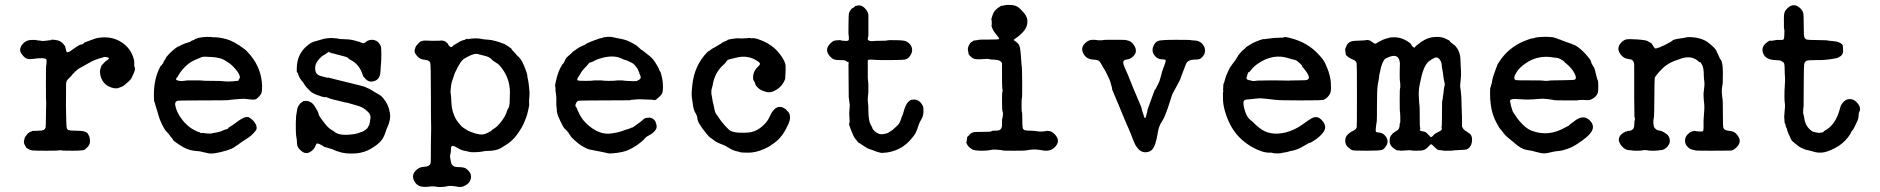

<svg xmlns="http://www.w3.org/2000/svg" viewBox="-20 -594 7698 786"><path d="M446 -233Q403 -242 392 -282Q387 -300 391.5 -314Q396 -328 397 -328Q398 -328 401.5 -332Q405 -336 409.5 -340.5Q414 -345 414.5 -345Q415 -345 418 -347Q434 -357 417 -360Q408 -362 402.5 -359.5Q397 -357 387 -355Q364 -348 348 -338.5Q332 -329 329.5 -328Q327 -327 322.5 -324Q318 -321 308.5 -316.5Q299 -312 286 -299Q273 -286 273.5 -285.5Q274 -285 265.5 -277Q257 -269 254 -264Q251 -259 250.5 -250Q250 -241 250 -160Q251 -75 253.5 -69Q256 -63 262 -61Q268 -59 291.5 -59Q315 -59 326 -55.5Q337 -52 340 -46Q343 -40 345 -36.5Q347 -33 348 -23Q351 -1 334 12Q331 15 328 18Q322 23 277.5 23Q233 23 231 21.5Q229 20 223 21.5Q217 23 171 23Q125 23 114.5 22Q104 21 95 15.5Q86 10 86 8.5Q86 7 83 2Q76 -8 78.5 -19Q81 -30 82 -31.5Q83 -33 85.5 -37Q88 -41 91 -44Q94 -47 94 -47.5Q94 -48 97.5 -50Q101 -52 100.5 -52.5Q100 -53 105.5 -54.5Q111 -56 110.5 -57Q110 -58 111 -58Q112 -58 133 -58.5Q154 -59 159.5 -62.5Q165 -66 166.5 -71.5Q168 -77 168 -117L169 -171V-176Q168 -177 168 -251.5Q168 -326 169 -326.5Q170 -327 170.5 -337.5Q171 -348 170 -350Q166 -360 115 -353Q95 -350 85.5 -356Q76 -362 67 -375Q54 -396 78 -419Q90 -430 108.5 -430.5Q127 -431 128.5 -430Q130 -429 135 -428.5Q140 -428 142 -428Q154 -425 164 -427Q177 -428 176.5 -428.5Q176 -429 182 -429Q188 -429 188 -430Q190 -433 207.5 -430.5Q225 -428 235 -418.5Q245 -409 247 -402.5Q249 -396 250 -390.5Q251 -385 252 -383Q255 -376 269 -385.5Q283 -395 291 -401Q310 -413 310.5 -411.5Q311 -410 316 -412.5Q321 -415 322.5 -416Q324 -417 323 -418Q322 -419 338 -424.5Q354 -430 362.5 -433.5Q371 -437 382 -439Q432 -447 471 -425Q517 -399 529 -347Q530 -340 529.5 -331.5Q529 -323 531 -320Q535 -312 528.5 -296.5Q522 -281 518.5 -274.5Q515 -268 506.5 -260.5Q498 -253 490.5 -246.5Q483 -240 476 -238Q469 -236 465 -234Q458 -231 446 -233Z M807 -49 809 -50Q809 -50 824 -48Q839 -46 849.5 -48.5Q860 -51 870 -52.5Q880 -54 892 -59.5Q904 -65 905 -64.5Q906 -64 910.5 -66Q915 -68 914.5 -69.5Q914 -71 923 -76Q932 -81 953 -97Q990 -124 1003 -111Q1004 -111 1008.5 -107.5Q1013 -104 1017 -99.5Q1021 -95 1022 -93.5Q1023 -92 1025.5 -87.5Q1028 -83 1028.5 -83Q1029 -83 1030 -76Q1033 -64 1024 -56Q1011 -39 990 -26Q969 -13 963.5 -8.5Q958 -4 955.5 -2.5Q953 -1 951 0.5Q949 2 945.5 4Q942 6 937 10Q932 14 908 22Q851 39 831 33Q829 32 824 31.5Q819 31 808.5 28Q798 25 787.5 24.5Q777 24 768 22Q759 20 758 20Q757 20 745 15.5Q733 11 711.5 -3Q690 -17 688 -22Q686 -27 682 -31Q678 -35 674 -41Q670 -47 661.5 -55.5Q653 -64 643 -85Q633 -106 629.5 -119.5Q626 -133 623.5 -140Q621 -147 620 -151Q619 -155 617.5 -159Q616 -163 615 -168Q614 -173 612 -177Q610 -181 610 -207Q610 -272 636 -321Q638 -325 638 -325Q640 -324 642.5 -328.5Q645 -333 645 -333Q648 -333 648.5 -337Q649 -341 653 -346.5Q657 -352 658 -354Q659 -360 673 -374Q687 -388 697 -395.5Q707 -403 709.5 -403.5Q712 -404 714 -405Q716 -406 720 -408.5Q724 -411 725 -411Q726 -411 731 -413.5Q736 -416 746.5 -419Q757 -422 758 -423Q759 -424 763 -426Q767 -428 767 -428.5Q767 -429 770 -429Q773 -429 774 -431Q775 -433 792 -439Q830 -446 857 -441Q861 -441 861.5 -441.5Q862 -442 869 -441Q876 -440 876.5 -440Q877 -440 889 -438Q923 -432 953 -412Q957 -410 960 -408Q963 -406 966 -403.5Q969 -401 979.5 -394Q990 -387 1006 -367Q1051 -312 1053 -242Q1053 -223 1051 -215.5Q1049 -208 1040.5 -198.5Q1032 -189 1024.5 -187Q1017 -185 999 -187.5Q981 -190 975 -189.5Q969 -189 958.5 -188.5Q948 -188 939 -187Q917 -185 914.5 -184Q912 -183 810.5 -183Q709 -183 705 -181Q696 -176 697 -166Q702 -133 729 -100Q759 -64 798 -52Q800 -52 800 -50.5Q800 -49 807 -49ZM839 -361Q825 -362 817.5 -362Q810 -362 803.5 -359.5Q797 -357 794.5 -355.5Q792 -354 779 -349Q750 -337 726 -308Q717 -297 713 -290Q709 -283 708.5 -282Q708 -281 708 -281Q708 -281 704 -276Q694 -266 714 -263Q717 -262 727 -262.5Q737 -263 739 -264Q741 -265 774 -265Q807 -265 809.5 -264Q812 -263 848 -263Q884 -263 884 -262.5Q884 -262 892 -261.5Q900 -261 907 -260.5Q914 -260 933 -261Q962 -263 957 -266Q956 -267 959 -270Q971 -283 935 -321Q926 -330 919.5 -334.5Q913 -339 905 -344Q883 -360 839 -361Z M1195 -316Q1196 -377 1244 -412Q1253 -419 1255.5 -419.5Q1258 -420 1261.5 -422Q1265 -424 1266.5 -424Q1268 -424 1271 -425Q1274 -426 1274.5 -426Q1275 -426 1288 -430Q1324 -442 1355 -437Q1358 -437 1362 -436.5Q1366 -436 1367.5 -435Q1369 -434 1389 -433.5Q1409 -433 1416 -431.5Q1423 -430 1423.5 -430Q1424 -430 1428 -429Q1432 -428 1433 -428Q1434 -428 1439 -426Q1444 -424 1446.5 -424Q1449 -424 1456.5 -420.5Q1464 -417 1468 -417Q1472 -417 1477 -421.5Q1482 -426 1482.5 -426Q1483 -426 1488.5 -428.5Q1494 -431 1502 -431Q1510 -431 1510.5 -430.5Q1511 -430 1518.5 -427.5Q1526 -425 1532.5 -416Q1539 -407 1540 -401Q1541 -395 1541 -368.5Q1541 -342 1539.5 -330Q1538 -318 1538 -306Q1537 -274 1519 -265Q1491 -251 1472 -276Q1470 -279 1469 -279Q1468 -279 1465 -287Q1452 -330 1415 -349Q1407 -353 1407 -354Q1407 -359 1382.5 -365Q1358 -371 1350 -373.5Q1342 -376 1338 -376L1336 -377Q1341 -379 1333 -377Q1329 -377 1329 -377Q1329 -377 1331.5 -378Q1334 -379 1334 -379.5Q1334 -380 1333 -380.5Q1332 -381 1327.5 -380Q1323 -379 1323 -379.5Q1323 -380 1326 -381L1327 -383Q1321 -381 1322 -379Q1321 -379 1315 -374.5Q1309 -370 1303 -367Q1297 -364 1288 -354Q1272 -337 1270.5 -321Q1269 -305 1274.5 -295.5Q1280 -286 1296 -282Q1312 -278 1315 -277Q1322 -275 1322.5 -276Q1323 -277 1324 -276.5Q1325 -276 1351 -269.5Q1377 -263 1385.5 -261Q1394 -259 1434.5 -249Q1475 -239 1477.5 -237Q1480 -235 1486.5 -232.5Q1493 -230 1501 -225Q1509 -220 1516.5 -215.5Q1524 -211 1526 -210Q1528 -209 1528 -209L1539 -202Q1540 -202 1549 -192Q1571 -166 1576 -132Q1581 -105 1565 -71Q1562 -65 1559 -55Q1550 -27 1537 -14Q1524 -1 1514.5 4.5Q1505 10 1500 14Q1472 31 1437 34Q1391 37 1364 26Q1360 25 1358 24.5Q1356 24 1349 20.5Q1342 17 1334 15Q1326 13 1321 11Q1316 9 1312.5 9Q1309 9 1298 1Q1279 -10 1275 -5Q1274 -3 1272 2Q1266 20 1246 30Q1228 39 1208 19Q1197 9 1196 -4.5Q1195 -18 1195 -22Q1194 -32 1193 -35Q1192 -38 1192 -43Q1191 -53 1191 -70Q1191 -87 1191 -93Q1191 -99 1191.5 -103.5Q1192 -108 1192 -111Q1192 -117 1192 -118L1197 -148Q1198 -151 1198 -152Q1198 -153 1200 -157Q1202 -161 1202 -161Q1202 -161 1205 -165Q1208 -169 1209 -170.5Q1210 -172 1214.5 -174.5Q1219 -177 1220 -179Q1221 -181 1230 -181Q1254 -182 1269 -158Q1284 -134 1284 -128.5Q1284 -123 1291 -113.5Q1298 -104 1300 -101Q1302 -98 1305 -94.5Q1308 -91 1311 -87Q1323 -71 1335.5 -63.5Q1348 -56 1354 -51Q1376 -37 1431 -45Q1446 -48 1452 -51Q1458 -54 1461 -54Q1464 -54 1474.5 -61.5Q1485 -69 1485 -71L1487 -75Q1487 -75 1488.5 -77Q1490 -79 1490 -80Q1490 -81 1492 -84Q1494 -87 1493 -87.5Q1492 -88 1493 -90Q1494 -92 1494.5 -95Q1495 -98 1494.5 -98.5Q1494 -99 1496 -106Q1500 -123 1486.5 -136Q1473 -149 1463 -154Q1453 -159 1431 -165Q1409 -171 1405 -172.5Q1401 -174 1397.5 -174Q1394 -174 1384 -177Q1374 -180 1359.5 -183Q1345 -186 1338 -188.5Q1331 -191 1329.5 -191Q1328 -191 1328 -191.5Q1328 -192 1325 -193Q1309 -199 1311 -196Q1312 -195 1299 -198Q1273 -206 1262 -212.5Q1251 -219 1252 -219Q1232 -238 1227 -247Q1222 -256 1214.5 -264.5Q1207 -273 1205 -279Q1203 -285 1202 -286.5Q1201 -288 1200 -292.5Q1199 -297 1196.5 -297Q1194 -297 1195 -316Z M1891 -433Q1929 -441 1960 -433Q1967 -432 1979 -431.5Q1991 -431 2010.5 -425.5Q2030 -420 2035.5 -417Q2041 -414 2041 -415.5Q2041 -417 2058 -406Q2075 -395 2074.5 -393Q2074 -391 2079.5 -386Q2085 -381 2092.5 -372Q2100 -363 2101.5 -362.5Q2103 -362 2103 -361.5Q2103 -361 2110.5 -352.5Q2118 -344 2128 -318.5Q2138 -293 2138.5 -285.5Q2139 -278 2141 -270Q2143 -262 2144 -252.5Q2145 -243 2146 -237Q2149 -215 2147 -196.5Q2145 -178 2146 -171.5Q2147 -165 2146 -160.5Q2145 -156 2141.5 -139.5Q2138 -123 2133.5 -111.5Q2129 -100 2125 -91Q2118 -73 2097 -43.5Q2076 -14 2042 5Q2038 8 2031 12Q2011 24 1971 24Q1965 24 1956.5 26Q1948 28 1928.5 29Q1909 30 1901 27.5Q1893 25 1886 24Q1872 23 1853.5 12Q1835 1 1830.5 3.5Q1826 6 1826 16.5Q1826 27 1825 31Q1821 45 1823.5 55Q1826 65 1826.5 71Q1827 77 1831 81Q1838 90 1854 90Q1877 90 1886 95Q1914 114 1907 139Q1903 154 1890 162Q1872 174 1857 171Q1824 165 1813 168Q1802 171 1787 171.5Q1772 172 1767 170.5Q1762 169 1751 169Q1740 169 1737 170Q1734 171 1717 171Q1693 171 1681 155Q1657 123 1689 98Q1699 90 1715 89Q1740 88 1743 73Q1744 70 1744 -8L1745 -64V-79Q1744 -85 1744 -208.5Q1744 -332 1741 -338Q1737 -347 1723 -348.5Q1709 -350 1701.5 -353.5Q1694 -357 1686 -366.5Q1678 -376 1677.5 -382.5Q1677 -389 1677.5 -389Q1678 -389 1679 -394Q1680 -399 1680.5 -399.5Q1681 -400 1682.5 -403.5Q1684 -407 1688 -411Q1692 -415 1692 -416L1701 -424L1710 -427L1720 -428L1749 -427Q1785 -427 1786.5 -428Q1788 -429 1794.5 -427Q1801 -425 1802 -425Q1805 -423 1809.5 -419Q1814 -415 1813.5 -414.5Q1813 -414 1817 -408Q1827 -395 1836 -408L1861 -423L1869 -427L1878 -430Q1878 -429 1883 -431L1884 -432H1883Q1895 -437 1896 -436Q1896 -436 1893 -434ZM1939 -372Q1924 -378 1893 -361Q1888 -358 1884 -356Q1866 -348 1843 -297Q1840 -291 1838.5 -285Q1837 -279 1832.5 -267Q1828 -255 1827 -246Q1823 -216 1825 -210.5Q1827 -205 1828 -173Q1831 -118 1864 -83Q1868 -79 1870 -76.5Q1872 -74 1873.5 -73.5Q1875 -73 1886 -65Q1897 -57 1909 -53.5Q1921 -50 1922 -49Q1923 -48 1928.5 -47Q1934 -46 1940.5 -44.5Q1947 -43 1954 -43.5Q1961 -44 1966.5 -46Q1972 -48 1972 -48.5Q1972 -49 1976 -50Q1980 -51 1980 -52Q1980 -53 1986 -55.5Q1992 -58 1992 -59.5Q1992 -61 2004 -68.5Q2016 -76 2031 -95Q2046 -114 2052.5 -131Q2059 -148 2059 -148.5Q2059 -149 2061 -150.5Q2063 -152 2065 -163Q2067 -174 2066.5 -178Q2066 -182 2067 -199Q2072 -265 2035 -314Q2024 -329 2016 -334Q2008 -339 2002 -343Q1996 -347 1996 -347.5Q1996 -348 1989 -354.5Q1982 -361 1964.5 -365.5Q1947 -370 1939 -372Z M2449 -441Q2465 -444 2483 -443Q2491 -441 2494.5 -440.5Q2498 -440 2498.5 -439.5Q2499 -439 2521.5 -435Q2544 -431 2563.5 -420.5Q2583 -410 2586.5 -407Q2590 -404 2592 -402.5Q2594 -401 2600 -395Q2606 -389 2607 -389.5Q2608 -390 2615 -384Q2622 -378 2637 -366.5Q2652 -355 2662 -339Q2672 -323 2673 -321Q2674 -319 2676.5 -313.5Q2679 -308 2680 -305.5Q2681 -303 2681.5 -302Q2682 -301 2682.5 -300.5Q2683 -300 2683.5 -300.5Q2684 -301 2689 -281Q2694 -261 2694 -238Q2694 -215 2688.5 -208Q2683 -201 2678 -196.5Q2673 -192 2670 -190Q2664 -183 2657 -184.5Q2650 -186 2647 -186Q2642 -186 2627 -186.5Q2612 -187 2603.5 -187.5Q2595 -188 2585 -187Q2575 -186 2568 -185.5Q2561 -185 2561.5 -184.5Q2562 -184 2559 -183.5Q2556 -183 2455 -183Q2350 -183 2346 -181Q2342 -179 2339 -173Q2332 -161 2339 -155Q2340 -155 2345 -142Q2358 -111 2376.5 -92.5Q2395 -74 2412 -64Q2446 -43 2481 -47.5Q2516 -52 2539 -62L2555 -67Q2556 -67 2559.5 -68.5Q2563 -70 2564 -71L2568 -72Q2568 -70 2586 -83.5Q2604 -97 2605 -97.5Q2606 -98 2610.5 -102.5Q2615 -107 2615.5 -107Q2616 -107 2617 -108Q2618 -109 2621.5 -110Q2625 -111 2625 -111.5Q2625 -112 2636 -112Q2637 -113 2637 -113Q2656 -111 2664 -95Q2663 -95 2665 -91Q2673 -72 2661.5 -59Q2650 -46 2638 -40.5Q2626 -35 2620 -27.5Q2614 -20 2605 -13Q2596 -6 2588 0Q2570 12 2562.5 15Q2555 18 2552 20Q2549 22 2542 24Q2535 26 2529.5 27.5Q2524 29 2517 30Q2510 31 2508 31.5Q2506 32 2490 33.5Q2474 35 2469 33.5Q2464 32 2458.5 31Q2453 30 2444.5 28Q2436 26 2419 23Q2402 20 2400.5 19.5Q2399 19 2391.5 17.5Q2384 16 2366.5 6Q2349 -4 2332.5 -19.5Q2316 -35 2316 -36.5Q2316 -38 2312 -43Q2308 -48 2308.5 -48.5Q2309 -49 2305 -53.5Q2301 -58 2298 -61.5Q2295 -65 2291 -68Q2287 -71 2275 -96Q2263 -121 2261.5 -129Q2260 -137 2259.5 -139Q2259 -141 2259.5 -144Q2260 -147 2258.5 -153.5Q2257 -160 2257.5 -178.5Q2258 -197 2256.5 -205.5Q2255 -214 2255 -216.5Q2255 -219 2254.5 -219Q2254 -219 2254 -223.5Q2254 -228 2254 -228Q2254 -228 2254 -233Q2254 -238 2253 -239Q2251 -243 2256 -263Q2265 -304 2282 -330Q2283 -332 2283 -332Q2285 -330 2288.5 -338Q2292 -346 2295.5 -352.5Q2299 -359 2305 -363.5Q2311 -368 2319.5 -376.5Q2328 -385 2329 -385.5Q2330 -386 2331.5 -386.5Q2333 -387 2336.5 -390Q2340 -393 2342.5 -394.5Q2345 -396 2349.5 -399Q2354 -402 2362.5 -405.5Q2371 -409 2371.5 -409.5Q2372 -410 2374.5 -411Q2377 -412 2380 -414.5Q2383 -417 2392 -420.5Q2401 -424 2402.5 -425Q2404 -426 2410.5 -428Q2417 -430 2417.5 -430.5Q2418 -431 2420.5 -431.5Q2423 -432 2423 -432.5Q2423 -433 2423.5 -433Q2424 -433 2426.5 -433.5Q2429 -434 2430.5 -435Q2432 -436 2432 -436Q2432 -436 2438.5 -437.5Q2445 -439 2447 -439ZM2521 -356Q2488 -370 2438 -355Q2423 -351 2413 -345Q2403 -339 2397.5 -338.5Q2392 -338 2388.5 -332.5Q2385 -327 2374.5 -316.5Q2364 -306 2359 -297.5Q2354 -289 2352 -285.5Q2350 -282 2347.5 -279Q2345 -276 2343.5 -271Q2342 -266 2346 -264.5Q2350 -263 2376 -263Q2402 -263 2405 -264Q2408 -265 2426.5 -265Q2445 -265 2449.5 -264Q2454 -263 2474.5 -263Q2495 -263 2499 -264Q2503 -265 2516.5 -265Q2530 -265 2533.5 -264Q2537 -263 2564 -262Q2591 -261 2591 -265Q2591 -266 2593.5 -266Q2596 -266 2600.5 -271Q2605 -276 2601.5 -284Q2598 -292 2597.5 -293Q2597 -294 2597 -296Q2597 -298 2594.5 -302Q2592 -306 2592 -308Q2592 -310 2584.5 -320Q2577 -330 2572 -333.5Q2567 -337 2555 -342.5Q2543 -348 2540.5 -348Q2538 -348 2521 -356Z M2902 -398 2931 -415Q2932 -415 2933 -416.5Q2934 -418 2939 -420.5Q2944 -423 2944 -423Q2944 -423 2950.5 -426Q2957 -429 2957.5 -429Q2958 -429 2958.5 -430.5Q2959 -432 2978 -435Q2997 -438 3006 -437Q3015 -436 3025 -437Q3035 -438 3042 -438Q3049 -438 3049 -438.5Q3049 -439 3050 -439Q3057 -436 3059 -437.5Q3061 -439 3076 -436Q3144 -416 3178 -365Q3196 -339 3196 -324.5Q3196 -310 3196 -302.5Q3196 -295 3195 -284.5Q3194 -274 3194.5 -272.5Q3195 -271 3190 -261Q3181 -241 3159 -227Q3137 -213 3120 -217Q3094 -223 3083 -234.5Q3072 -246 3072.5 -247.5Q3073 -249 3069.5 -257Q3066 -265 3064.5 -265.5Q3063 -266 3063 -275Q3062 -302 3084 -322Q3091 -328 3091 -333Q3091 -338 3079 -345Q3040 -371 2990 -357Q2983 -355 2980.5 -354.5Q2978 -354 2975 -353.5Q2972 -353 2965 -351Q2958 -349 2953 -341.5Q2948 -334 2943 -330Q2905 -297 2897 -243Q2895 -233 2893.5 -229.5Q2892 -226 2892 -217Q2892 -208 2893.5 -203Q2895 -198 2896 -189Q2897 -180 2899.5 -171.5Q2902 -163 2902.5 -158Q2903 -153 2904.5 -147.5Q2906 -142 2907 -137.5Q2908 -133 2912.5 -126.5Q2917 -120 2919.5 -117Q2922 -114 2927.5 -105Q2933 -96 2948.5 -79Q2964 -62 2971 -58Q2985 -52 3004.5 -51Q3024 -50 3024 -50.5Q3024 -51 3035 -51Q3076 -51 3109 -85Q3123 -99 3130 -115Q3156 -175 3195 -148Q3198 -146 3198 -145.5Q3198 -145 3201.5 -141Q3205 -137 3206 -137Q3207 -137 3211 -129Q3215 -121 3214 -108.5Q3213 -96 3202 -75Q3179 -26 3141 -3Q3138 0 3132.5 3.5Q3127 7 3108 16Q3074 31 3044 31Q3014 31 3010 29Q3006 27 2999 26Q2980 22 2964.5 12Q2949 2 2938 -2Q2915 -10 2903 -19.5Q2891 -29 2887.5 -30.5Q2884 -32 2872 -47Q2836 -90 2835 -109Q2834 -120 2827 -131.5Q2820 -143 2817.5 -159.5Q2815 -176 2812.5 -193.5Q2810 -211 2814 -244Q2822 -327 2877 -382L2880 -385Q2881 -383 2885.5 -387Q2890 -391 2890 -391Q2890 -391 2893 -393Q2896 -395 2897 -395.5Q2898 -396 2899.5 -397Q2901 -398 2902 -398Z M3449 -340Q3443 -346 3438 -347Q3433 -348 3417.5 -348Q3402 -348 3394 -351Q3386 -354 3378 -363Q3353 -390 3379 -416Q3389 -426 3395.5 -427.5Q3402 -429 3412 -429.5Q3422 -430 3423 -429Q3424 -428 3424 -428Q3424 -428 3435 -427Q3456 -424 3455 -434Q3455 -436 3455 -443L3454 -451Q3453 -450 3453.5 -491Q3454 -532 3455 -538Q3456 -544 3461.5 -552Q3467 -560 3468.5 -560Q3470 -560 3475 -563.5Q3480 -567 3479.5 -568Q3479 -569 3489 -571Q3509 -576 3526 -554Q3532 -547 3535 -533V-492Q3535 -451 3535 -448Q3531 -435 3533.5 -431Q3536 -427 3542.5 -426Q3549 -425 3555.5 -426Q3562 -427 3581 -427Q3600 -427 3606 -427.5Q3612 -428 3613 -429Q3614 -430 3648 -429.5Q3682 -429 3689 -425Q3714 -412 3714 -389Q3714 -377 3705.5 -365Q3697 -353 3685.5 -350.5Q3674 -348 3620 -348Q3566 -348 3560 -349Q3554 -350 3544 -350Q3534 -350 3533 -348Q3532 -346 3532.5 -330.5Q3533 -315 3532.5 -293.5Q3532 -272 3533.5 -264Q3535 -256 3535 -235.5Q3535 -215 3534.5 -212Q3534 -209 3533.5 -203.5Q3533 -198 3532.5 -192Q3532 -186 3533 -175Q3534 -164 3534.5 -162.5Q3535 -161 3535 -138Q3536 -100 3543 -86.5Q3550 -73 3551 -71Q3551 -66 3559.5 -58Q3568 -50 3574 -48Q3583 -43 3597 -45Q3611 -47 3618.5 -52Q3626 -57 3629.5 -59Q3633 -61 3640.5 -68Q3648 -75 3650.5 -77Q3653 -79 3658 -85Q3663 -91 3663 -92.5Q3663 -94 3665 -97Q3667 -100 3666.5 -100.5Q3666 -101 3668.5 -106Q3671 -111 3670 -111Q3669 -111 3672 -116Q3677 -126 3681 -143Q3690 -175 3709 -185Q3711 -186 3711 -185.5Q3711 -185 3716.5 -186Q3722 -187 3722.5 -186.5Q3723 -186 3727 -186Q3747 -183 3758 -160Q3761 -153 3760.5 -136Q3760 -119 3751.5 -105Q3743 -91 3739.5 -79Q3736 -67 3733 -60.5Q3730 -54 3728.5 -50Q3727 -46 3716 -32Q3676 20 3613 30Q3591 33 3583.5 31Q3576 29 3570.5 27.5Q3565 26 3558.5 23Q3552 20 3541.5 17Q3531 14 3516.5 4Q3502 -6 3499.5 -7.5Q3497 -9 3496 -9Q3495 -9 3491 -14Q3487 -19 3480.5 -27Q3474 -35 3464 -61Q3454 -87 3456 -88.5Q3458 -90 3458 -95.5Q3458 -101 3458 -102.5Q3458 -104 3457 -118Q3456 -132 3457.5 -146.5Q3459 -161 3458.5 -165.5Q3458 -170 3457.5 -174Q3457 -178 3456.5 -181Q3456 -184 3455.5 -189.5Q3455 -195 3454.5 -195Q3454 -195 3454 -263.5Q3454 -332 3453.5 -332.5Q3453 -333 3454 -333V-338Q3453 -342 3451.5 -342Q3450 -342 3449 -340Z M4040 -58Q4040 -59 4052.5 -59Q4065 -59 4070.5 -61Q4076 -63 4079 -68.5Q4082 -74 4082 -81Q4082 -88 4082 -98Q4082 -108 4083 -108.5Q4084 -109 4085.5 -120.5Q4087 -132 4084.5 -136.5Q4082 -141 4082 -178.5Q4082 -216 4083.5 -218Q4085 -220 4084 -228Q4082 -230 4082 -279Q4082 -328 4082 -334Q4079 -349 4047 -350Q4034 -350 4029 -352Q4024 -354 4003 -352Q3970 -349 3960 -357Q3946 -368 3945 -373.5Q3944 -379 3944 -381Q3941 -393 3943 -399Q3945 -405 3946 -408L3951 -416Q3950 -416 3952.5 -418Q3955 -420 3955 -420.5Q3955 -421 3959.5 -423.5Q3964 -426 3964 -426Q3963 -428 3974.5 -429Q3986 -430 3986.5 -431Q3987 -432 4027 -432Q4067 -432 4069 -434Q4073 -436 4061 -449.5Q4049 -463 4043.5 -475.5Q4038 -488 4039 -489Q4040 -490 4040 -501Q4040 -512 4038.5 -512.5Q4037 -513 4043 -531.5Q4049 -550 4064.5 -561Q4080 -572 4081 -570.5Q4082 -569 4086.5 -571Q4091 -573 4092 -572.5Q4093 -572 4096 -573Q4099 -574 4113 -574Q4127 -574 4138 -570Q4149 -566 4163 -551Q4177 -536 4179 -531Q4181 -526 4183.5 -521.5Q4186 -517 4186 -507Q4186 -481 4166 -461Q4159 -454 4153.5 -449Q4148 -444 4139 -438Q4130 -432 4130 -430.5Q4130 -429 4138 -424Q4152 -415 4155 -400.5Q4158 -386 4159 -369Q4160 -352 4160.5 -348Q4161 -344 4161.5 -334Q4162 -324 4163 -321Q4164 -318 4164.5 -257Q4165 -196 4163.5 -193.5Q4162 -191 4162 -163.5Q4162 -136 4163.5 -135Q4165 -134 4165 -105Q4165 -76 4167 -69.5Q4169 -63 4175.5 -61Q4182 -59 4199 -59L4216 -58Q4215 -58 4226.5 -56.5Q4238 -55 4244.5 -55.5Q4251 -56 4256.5 -56.5Q4262 -57 4262 -58Q4262 -59 4270 -58Q4285 -58 4296 -46Q4322 -21 4303 3Q4288 23 4262 23Q4253 23 4252.5 22.5Q4252 22 4245.5 21Q4239 20 4227 18.5Q4215 17 4198 19Q4181 21 4178 22Q4175 23 4130 23Q4085 23 4085 22Q4085 21 4078.5 20.5Q4072 20 4065 19Q4049 17 4035.5 20Q4022 23 4001 23Q3969 23 3960 17.5Q3951 12 3946 7Q3941 2 3938 -5Q3935 -12 3936 -13Q3937 -14 3938 -19Q3939 -35 3941 -35Q3943 -35 3947.5 -41Q3952 -47 3957 -49.5Q3962 -52 3967 -53Q3972 -54 3995.5 -54Q4019 -54 4021 -54.5Q4023 -55 4031.5 -55Q4040 -55 4040 -58Z M4567 -431Q4587 -431 4587 -430.5Q4587 -430 4593 -429Q4611 -426 4620 -412Q4643 -381 4614 -359Q4605 -352 4593.5 -350.5Q4582 -349 4579 -343Q4576 -335 4586 -313.5Q4596 -292 4605.5 -267.5Q4615 -243 4617.5 -237.5Q4620 -232 4623 -224.5Q4626 -217 4628.5 -211.5Q4631 -206 4634 -198.5Q4637 -191 4645.5 -171.5Q4654 -152 4654 -148.5Q4654 -145 4657.5 -135.5Q4661 -126 4663 -118.5Q4665 -111 4667.5 -111Q4670 -111 4671.5 -117.5Q4673 -124 4674 -127.5Q4675 -131 4675 -131.5Q4675 -132 4675.5 -133.5Q4676 -135 4676.5 -137Q4677 -139 4677 -140.5Q4677 -142 4677 -142.5Q4677 -143 4681.5 -155.5Q4686 -168 4692.5 -186Q4699 -204 4703 -214.5Q4707 -225 4707.5 -226.5Q4708 -228 4710 -228L4715 -238Q4719 -247 4719.5 -246.5Q4720 -246 4721 -249.5Q4722 -253 4722.5 -253.5Q4723 -254 4724 -256Q4725 -258 4726 -260.5Q4727 -263 4729.5 -272Q4732 -281 4733.5 -285.5Q4735 -290 4735 -291.5Q4735 -293 4738 -303Q4754 -344 4752 -347.5Q4750 -351 4741 -351Q4714 -350 4701 -376Q4695 -390 4702 -406Q4709 -422 4721 -426.5Q4733 -431 4793 -431Q4853 -431 4854.5 -430Q4856 -429 4860 -429Q4864 -429 4865 -428.5Q4866 -428 4874 -428Q4902 -425 4912 -397Q4913 -393 4913 -387Q4913 -373 4904.5 -363.5Q4896 -354 4890 -352Q4884 -350 4869 -350Q4841 -349 4835 -331Q4833 -327 4831.5 -323Q4830 -319 4827.5 -312Q4825 -305 4822.5 -299.5Q4820 -294 4815.5 -280.5Q4811 -267 4808.5 -263Q4806 -259 4796.5 -240.5Q4787 -222 4782.5 -214.5Q4778 -207 4776.5 -200.5Q4775 -194 4761.5 -154Q4748 -114 4738 -99Q4724 -79 4720 -52.5Q4716 -26 4710 -7.5Q4704 11 4696 19Q4688 27 4674 29Q4650 32 4634 8Q4632 6 4630.5 4Q4629 2 4625 -7Q4621 -16 4619.5 -19.5Q4618 -23 4612 -39Q4606 -55 4600.5 -67Q4595 -79 4593 -84Q4591 -89 4589 -93.5Q4587 -98 4585.5 -101.5Q4584 -105 4577.5 -120.5Q4571 -136 4569 -141Q4567 -146 4565 -151Q4563 -156 4561 -161Q4559 -166 4556 -172.5Q4553 -179 4549.5 -187.5Q4546 -196 4543 -203.5Q4540 -211 4536.5 -219Q4533 -227 4532.5 -228.5Q4532 -230 4532.5 -231.5Q4533 -233 4531.5 -237Q4530 -241 4527.5 -251.5Q4525 -262 4520.5 -271.5Q4516 -281 4513 -287.5Q4510 -294 4507 -299.5Q4504 -305 4500.5 -311Q4497 -317 4496 -318Q4495 -319 4490.5 -328Q4486 -337 4480.5 -343Q4475 -349 4457 -350Q4430 -351 4418 -370Q4398 -400 4429 -423Q4440 -431 4453.5 -431Q4467 -431 4470 -430Q4473 -429 4483.5 -429Q4494 -429 4495 -430Q4496 -431 4516.5 -431Q4537 -431 4547.5 -431Q4558 -431 4567 -431Z M5237 -441Q5237 -445 5263 -438Q5335 -420 5381 -368Q5401 -346 5406.5 -331.5Q5412 -317 5415 -311Q5418 -305 5423 -286Q5428 -267 5428 -257Q5430 -231 5427.5 -219Q5425 -207 5415 -197Q5405 -187 5396.5 -185Q5388 -183 5303 -183Q5216 -183 5199 -185.5Q5182 -188 5164.5 -189.5Q5147 -191 5142.5 -191.5Q5138 -192 5123.5 -190.5Q5109 -189 5100 -188Q5079 -187 5075 -184Q5066 -178 5074 -148.5Q5082 -119 5093.5 -108Q5105 -97 5106 -97Q5107 -97 5114 -89.5Q5121 -82 5135 -71Q5177 -36 5244 -52Q5281 -62 5311.5 -84Q5342 -106 5350 -110Q5374 -123 5393 -100Q5409 -82 5403.5 -64.5Q5398 -47 5369 -25Q5359 -18 5355.5 -16Q5352 -14 5347.5 -11.5Q5343 -9 5340.5 -9Q5338 -9 5322 1Q5294 18 5274.5 22Q5255 26 5251.5 27.5Q5248 29 5239.5 30Q5231 31 5227 32.5Q5223 34 5209 34Q5195 34 5189 32Q5183 30 5178 31Q5148 32 5102 6Q5089 -2 5084 -6Q5079 -10 5077.5 -11Q5076 -12 5076 -12L5074 -14Q5073 -14 5064 -22Q5055 -30 5053 -32.5Q5051 -35 5047 -39Q5012 -78 4994 -141Q4987 -166 4986.5 -190Q4986 -214 4986.5 -215Q4987 -216 4988 -220L4987 -226L4988 -247L4990 -254L4991 -255Q4992 -257 4993.5 -264Q4995 -271 4996 -272.5Q4997 -274 4998.5 -280Q5000 -286 5002 -289.5Q5004 -293 5006 -298.5Q5008 -304 5009 -305Q5010 -306 5013 -313Q5016 -320 5017 -320.5Q5018 -321 5019 -322.5Q5020 -324 5023 -328.5Q5026 -333 5029 -337Q5032 -341 5034.5 -344Q5037 -347 5038.5 -349.5Q5040 -352 5042 -355.5Q5044 -359 5044 -359Q5044 -359 5046 -361.5Q5048 -364 5048 -365Q5048 -367 5052.5 -371.5Q5057 -376 5056 -376L5066 -387L5075 -394Q5083 -401 5081 -401L5107 -417Q5123 -425 5138 -430Q5153 -435 5153 -434Q5153 -433 5158 -434Q5163 -435 5174 -436Q5185 -437 5190.5 -438Q5196 -439 5216.5 -439.5Q5237 -440 5237 -441ZM5196 -265 5258 -264Q5260 -264 5260 -264.5Q5260 -265 5293.5 -265Q5327 -265 5331 -267Q5352 -275 5312 -320Q5309 -323 5310.5 -323.5Q5312 -324 5307.5 -328.5Q5303 -333 5303 -333Q5303 -333 5299 -337Q5287 -348 5278 -349.5Q5269 -351 5257 -355Q5192 -377 5129 -333Q5114 -323 5104 -310.5Q5094 -298 5094 -299Q5090 -300 5088 -292.5Q5086 -285 5083.5 -278Q5081 -271 5087 -268Q5093 -265 5098 -265Q5103 -265 5103.5 -263.5Q5104 -262 5114 -262.5Q5124 -263 5126 -264H5125L5184 -265ZM5157 -264Q5157 -264 5157 -265Z M5671 -33 5675 -40Q5675 -40 5678 -43.5Q5681 -47 5681.5 -48Q5682 -49 5687.5 -52Q5693 -55 5693 -56Q5693 -57 5698 -59Q5710 -65 5710 -85Q5710 -90 5711.5 -90.5Q5713 -91 5712.5 -113.5Q5712 -136 5711 -136.5Q5710 -137 5710 -184Q5710 -231 5711.5 -232Q5713 -233 5712.5 -246Q5712 -259 5711 -261.5Q5710 -264 5710 -292.5Q5710 -321 5710.5 -322.5Q5711 -324 5711 -334Q5708 -377 5667 -361Q5652 -355 5649 -352Q5638 -338 5632.5 -314Q5627 -290 5626.5 -287.5Q5626 -285 5626 -281Q5626 -277 5624 -267.5Q5622 -258 5621.5 -254Q5621 -250 5620 -246Q5617 -225 5617 -160.5Q5617 -96 5616 -94.5Q5615 -93 5614 -84Q5613 -75 5612 -66Q5611 -57 5613 -54.5Q5615 -52 5627.5 -51Q5640 -50 5649 -40Q5669 -18 5654 4Q5647 16 5638 19.5Q5629 23 5576.5 23Q5524 23 5517 21Q5510 19 5498.5 8.5Q5487 -2 5487 -17.5Q5487 -33 5497 -43Q5507 -53 5515 -56Q5531 -63 5534 -73Q5535 -75 5535 -202Q5535 -329 5534 -333Q5532 -345 5521 -349Q5510 -353 5499.5 -360.5Q5489 -368 5489 -372.5Q5489 -377 5487.5 -385Q5486 -393 5487.5 -396Q5489 -399 5490 -401Q5495 -419 5513 -425Q5520 -427 5540 -427.5Q5560 -428 5560.5 -428.5Q5561 -429 5567 -429Q5573 -429 5572 -430Q5572 -431 5580.5 -430Q5589 -429 5597.5 -422Q5606 -415 5609.5 -415Q5613 -415 5625 -423Q5640 -432 5657 -437L5659 -436Q5660 -437 5660 -437.5Q5660 -438 5669 -440Q5713 -447 5749 -420Q5757 -414 5757 -412.5Q5757 -411 5760 -406Q5769 -397 5771.5 -399.5Q5774 -402 5774 -403Q5774 -404 5775.5 -405Q5777 -406 5782 -410Q5813 -437 5844 -441.5Q5875 -446 5895 -437Q5915 -428 5915 -426Q5915 -424 5919.5 -420.5Q5924 -417 5928 -413.5Q5932 -410 5935 -408.5Q5938 -407 5946 -395Q5958 -375 5958.5 -353Q5959 -331 5959.5 -328Q5960 -325 5960 -320Q5960 -315 5961 -301.5Q5962 -288 5959.5 -266Q5957 -244 5957.5 -240Q5958 -236 5959.5 -226.5Q5961 -217 5961.5 -207Q5962 -197 5962.5 -195Q5963 -193 5963 -177Q5963 -161 5963.5 -158Q5964 -155 5965 -115V-76Q5971 -62 5982 -57Q5984 -55 5992 -50Q6012 -39 6004 -6Q6002 3 5994 11Q5986 19 5975.5 19Q5965 19 5957.5 20Q5950 21 5941.5 21Q5933 21 5930.5 22Q5928 23 5909 23H5890Q5879 20 5875 21Q5865 21 5856 11Q5842 -3 5839 -3.5Q5836 -4 5827.5 6Q5819 16 5810 19.5Q5801 23 5779.5 23Q5758 23 5756.5 21.5Q5755 20 5716 23L5698 21Q5667 5 5669 -18Q5669 -26 5670 -29Q5671 -32 5671 -33ZM5878 -344Q5867 -364 5852.5 -357Q5838 -350 5837 -348Q5836 -346 5835 -346.5Q5834 -347 5827 -341Q5806 -321 5794 -258Q5793 -252 5791 -242.5Q5789 -233 5789 -228Q5787 -212 5788.5 -194Q5790 -176 5790 -171Q5790 -168 5791 -163Q5792 -158 5792 -118Q5792 -78 5793 -73.5Q5794 -69 5794.5 -68Q5795 -67 5794 -66Q5790 -62 5795 -59Q5800 -56 5806 -56Q5817 -55 5826 -44Q5835 -33 5838.5 -33Q5842 -33 5847.5 -39.5Q5853 -46 5854 -46Q5855 -46 5860 -49.5Q5865 -53 5868 -54Q5883 -60 5883 -68Q5883 -69 5883 -70Q5883 -70 5880 -68Q5883 -72 5883 -104Q5883 -182 5884.5 -183.5Q5886 -185 5886.5 -193.5Q5887 -202 5887.5 -203Q5888 -204 5889 -211Q5891 -237 5893.5 -242Q5896 -247 5893 -258Q5890 -269 5888.5 -283.5Q5887 -298 5886.5 -300.5Q5886 -303 5885.5 -303Q5885 -303 5885 -307.5Q5885 -312 5884 -312.5Q5883 -313 5882.5 -324.5Q5882 -336 5878 -344Z M6456 -185Q6442 -185 6436 -183H6391Q6346 -183 6343 -184Q6340 -185 6336 -185.5Q6332 -186 6314 -188.5Q6296 -191 6278 -189Q6239 -185 6208 -187.5Q6177 -190 6171 -188Q6165 -186 6163 -185Q6160 -182 6166 -159.5Q6172 -137 6175.5 -133Q6179 -129 6184.5 -120Q6190 -111 6199 -100Q6226 -68 6250 -59Q6320 -32 6391 -74Q6398 -78 6399 -78Q6400 -78 6401.5 -79Q6403 -80 6403 -81Q6403 -82 6407.5 -85Q6412 -88 6429 -101Q6462 -125 6486 -103Q6526 -67 6460 -21Q6457 -18 6450 -14Q6423 6 6399.5 14.5Q6376 23 6360.5 24Q6345 25 6324 30.5Q6303 36 6287.5 32.5Q6272 29 6266.5 27.5Q6261 26 6258 25Q6255 24 6249 23Q6243 22 6240.5 21.5Q6238 21 6226 19Q6206 15 6177 -11Q6175 -13 6171.5 -15.5Q6168 -18 6160 -25Q6152 -32 6147 -36Q6142 -40 6133.5 -51.5Q6125 -63 6122 -65.5Q6119 -68 6111 -83Q6086 -125 6082 -175Q6081 -181 6080.5 -188.5Q6080 -196 6080 -208Q6080 -237 6081 -236.5Q6082 -236 6083 -238Q6084 -243 6084 -245Q6084 -247 6085 -247.5Q6086 -248 6086.5 -251.5Q6087 -255 6088 -260Q6089 -265 6090.5 -272.5Q6092 -280 6097.5 -294.5Q6103 -309 6103 -310Q6103 -311 6105.5 -316.5Q6108 -322 6108 -324.5Q6108 -327 6118 -342Q6155 -399 6220 -426Q6249 -438 6256 -437L6261 -438Q6263 -441 6285.5 -442.5Q6308 -444 6318 -443Q6339 -442 6341.5 -440.5Q6344 -439 6350.5 -437.5Q6357 -436 6357.5 -435Q6358 -434 6363 -433Q6368 -432 6368 -431.5Q6368 -431 6371 -430Q6374 -429 6376 -428Q6378 -427 6392.5 -422Q6407 -417 6410.5 -415.5Q6414 -414 6414.5 -414.5Q6415 -415 6415.5 -414Q6416 -413 6420 -411.5Q6424 -410 6424 -410.5Q6424 -411 6425.5 -410Q6427 -409 6429 -408Q6431 -407 6434 -405Q6453 -393 6473 -370.5Q6493 -348 6493.5 -341.5Q6494 -335 6501 -325Q6508 -315 6509.5 -307Q6511 -299 6512.5 -294Q6514 -289 6516.5 -278.5Q6519 -268 6520 -267Q6523 -265 6523 -243Q6523 -221 6521 -214Q6516 -198 6496 -188Q6490 -185 6484 -184ZM6345 -358 6322 -361Q6269 -365 6226 -335Q6202 -319 6190 -301Q6171 -272 6185 -266Q6187 -265 6241.5 -265Q6296 -265 6297 -264Q6298 -263 6309.5 -263Q6321 -263 6321 -264Q6321 -265 6372 -265.5Q6423 -266 6427 -268Q6436 -274 6425.5 -294Q6415 -314 6395 -331L6385 -339Q6388 -340 6373.5 -349Q6359 -358 6345 -358Z M6898 -442Q6946 -441 6974.5 -418.5Q7003 -396 7007 -385Q7007 -383 7010 -377.5Q7013 -372 7015 -367.5Q7017 -363 7018 -361Q7019 -359 7020.5 -355Q7022 -351 7024 -350Q7033 -339 7033 -297.5Q7033 -256 7032.5 -254Q7032 -252 7031 -245.5Q7030 -239 7029 -230Q7028 -221 7029 -212Q7030 -203 7030.5 -196Q7031 -189 7032 -185.5Q7033 -182 7033 -129.5Q7033 -77 7035 -71Q7039 -60 7058 -58.5Q7077 -57 7086 -48Q7116 -18 7090 8Q7077 22 7064 22.5Q7051 23 6987 23Q6923 23 6921.5 22Q6920 21 6909.5 19Q6899 17 6891 9.5Q6883 2 6880.5 -4.5Q6878 -11 6878 -18Q6878 -33 6888 -43Q6898 -53 6902.5 -54.5Q6907 -56 6911 -57Q6918 -59 6918.5 -58Q6919 -57 6933 -56Q6947 -55 6950.5 -56.5Q6954 -58 6954 -72Q6953 -101 6955.5 -125.5Q6958 -150 6957 -164Q6952 -208 6955 -221Q6959 -247 6957 -260.5Q6955 -274 6955 -284Q6955 -319 6947 -330Q6947 -331 6943.5 -336Q6940 -341 6939.5 -339.5Q6939 -338 6935 -341Q6904 -372 6853 -351Q6846 -348 6841.5 -347Q6837 -346 6824 -340Q6801 -329 6785.5 -313.5Q6770 -298 6766.5 -293Q6763 -288 6759 -283.5Q6755 -279 6754 -275Q6753 -274 6754 -274V-273Q6753 -269 6752.5 -195.5Q6752 -122 6751 -116Q6747 -97 6749 -85Q6751 -73 6752 -72.5Q6753 -72 6757 -67Q6762 -60 6781 -58Q6806 -46 6811 -36Q6823 -13 6806 6Q6794 19 6782.5 20Q6771 21 6767 22Q6763 23 6747.5 23Q6732 23 6728 22Q6716 19 6707.5 21Q6699 23 6682 23Q6665 23 6661.5 22Q6658 21 6652 21Q6632 20 6621 6Q6618 3 6617 2Q6616 1 6614.5 -2Q6613 -5 6612.5 -5Q6612 -5 6610.5 -9.5Q6609 -14 6608 -14.5Q6607 -15 6607 -23Q6608 -43 6636 -56L6638 -55Q6641 -56 6641 -57Q6641 -58 6645 -58Q6662 -58 6668 -70Q6670 -74 6670.5 -87Q6671 -100 6672 -101Q6673 -102 6673 -108Q6673 -114 6671 -114L6670 -194Q6670 -315 6670 -327Q6670 -344 6659 -350Q6655 -351 6644 -353Q6628 -355 6617 -368Q6593 -396 6618 -421Q6627 -430 6637 -432.5Q6647 -435 6683 -432.5Q6719 -430 6725.5 -425.5Q6732 -421 6737 -419Q6742 -417 6748 -405.5Q6754 -394 6759.5 -395.5Q6765 -397 6768 -398.5Q6771 -400 6773 -400Q6775 -400 6778.5 -402Q6782 -404 6783 -404.5Q6784 -405 6786.5 -406Q6789 -407 6790.5 -407.5Q6792 -408 6799.5 -412Q6807 -416 6808.5 -417Q6810 -418 6815.5 -420.5Q6821 -423 6826.5 -428Q6832 -433 6857.5 -436.5Q6883 -440 6883 -441Q6883 -442 6898 -442Z M7426 -50Q7445 -52 7445 -54Q7445 -56 7448 -58Q7495 -81 7513 -152Q7516 -166 7527.5 -177.5Q7539 -189 7553.5 -188.5Q7568 -188 7578 -178Q7601 -156 7592 -137Q7589 -132 7589 -125Q7589 -109 7582 -95.5Q7575 -82 7572 -74.5Q7569 -67 7563 -60Q7557 -53 7557 -50.5Q7557 -48 7546 -33Q7524 -4 7491.5 12.5Q7459 29 7440 30.5Q7421 32 7406.5 27.5Q7392 23 7381.5 21Q7371 19 7366 16.5Q7361 14 7354.5 11.5Q7348 9 7340.5 2.5Q7333 -4 7324 -10.5Q7315 -17 7311 -26Q7307 -35 7301.5 -47Q7296 -59 7296 -63Q7296 -67 7293.5 -70Q7291 -73 7290 -80Q7289 -87 7287 -91V-89H7286L7284 -118L7285 -127Q7285 -136 7285.5 -136.5Q7286 -137 7287 -151.5Q7288 -166 7286.5 -172.5Q7285 -179 7285 -203Q7285 -227 7285.5 -228Q7286 -229 7286 -233.5Q7286 -238 7287 -252.5Q7288 -267 7287.5 -276Q7287 -285 7286.5 -289Q7286 -293 7286 -307Q7286 -338 7281 -338Q7281 -338 7276.5 -341.5Q7272 -345 7269.5 -346Q7267 -347 7247 -348Q7203 -350 7196 -382Q7191 -404 7214 -421Q7220 -426 7226 -428H7228Q7228 -427 7228.5 -427Q7229 -427 7233 -427Q7242 -428 7247.5 -429.5Q7253 -431 7267 -430.5Q7281 -430 7282.5 -434Q7284 -438 7284.5 -450.5Q7285 -463 7285 -467Q7285 -471 7284.5 -473Q7284 -475 7284 -476Q7284 -477 7283.5 -476.5Q7283 -476 7283 -484Q7282 -530 7284.5 -540Q7287 -550 7296 -559Q7324 -587 7352 -558Q7360 -549 7362 -541Q7364 -533 7364 -490Q7364 -447 7366.5 -441.5Q7369 -436 7374 -433Q7379 -430 7418 -430H7422L7460 -429Q7460 -428 7466.5 -427.5Q7473 -427 7476 -426.5Q7479 -426 7489.5 -425Q7500 -424 7504.5 -422Q7509 -420 7509.5 -420Q7510 -420 7510 -420Q7510 -420 7514 -418Q7525 -411 7524.5 -404Q7524 -397 7525 -393Q7527 -372 7515.5 -364.5Q7504 -357 7499 -356Q7494 -355 7479 -352.5Q7464 -350 7459 -350Q7454 -350 7450.5 -349Q7447 -348 7413.5 -348Q7380 -348 7375 -345Q7370 -342 7367 -336.5Q7364 -331 7364 -246.5Q7364 -162 7363.5 -159Q7363 -156 7362 -149Q7361 -129 7362.5 -126.5Q7364 -124 7366 -112Q7370 -76 7398 -57Q7404 -53 7426 -50Z"/></svg>

Font: TT2020 Style E
Style: Regular
Weight: 400
Version: Version 00.2